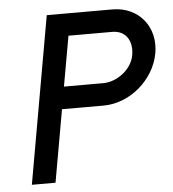

<svg xmlns="http://www.w3.org/2000/svg" viewBox="-47 -643 618 687"><g transform="rotate(-5 262.0 -300.0)"><path d="M374 -520C424 -520 447 -480 438 -430C429 -380 376 -340 326 -340H185L217 -520ZM321 -260C415 -260 504 -336 521 -430C538 -524 476 -600 382 -600H146L40 0H125L171 -260Z"/></g></svg>

Font: Gauge
Style: Italic
Weight: 400
Italic angle: -80°
Designer: Daniel Pimley
Foundry: Daniel Pimley
Version: Version 1.000;PS 001.001;hotconv 1.0.56